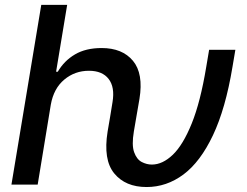

<svg xmlns="http://www.w3.org/2000/svg" viewBox="-20 -747 998 777"><path d="M26.3 0 147 -727.3H251.8L207 -456.7H213.8Q239.7 -501.1 283.4 -526.8Q327.1 -552.6 391.3 -552.6Q475.1 -552.6 518.1 -500.9Q561.1 -449.2 544.4 -346.9L531.6 -272.7L521.7 -214.8Q512.4 -159.8 522.9 -130.9Q533.4 -101.9 553.6 -91.4Q573.9 -81 594.5 -81Q637.8 -81 679.3 -120.7Q720.9 -160.5 756 -247.5Q791.2 -334.5 814.6 -476.2L826.3 -545.5H932.5L920.8 -476.2Q892.8 -307.2 841.8 -199.6Q790.8 -92 722.5 -41Q654.1 9.9 573.2 9.9Q487.6 9.9 442.3 -45.3Q397 -100.5 415.5 -214.8L425.4 -272.7L435.4 -334.2Q445.3 -394.2 419.7 -427.4Q394.2 -460.6 339.8 -460.6Q283 -460.6 240.2 -424.9Q197.4 -389.2 185.7 -323.9L132.5 0Z"/></svg>

Font: Inter UI Medium
Style: Italic
Weight: 500
Italic angle: 9.39999°
Designer: Rasmus Andersson
Foundry: rsms
Version: 3.2;8d6f07862